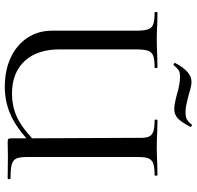

<svg xmlns="http://www.w3.org/2000/svg" viewBox="-30 -779 821 801"><g transform="rotate(90 380.5 -378.5)"><path d="M724 0 634 -1 573 0Q562 0 559.5 -3Q557 -6 557 -19V-78Q504 -31 452.5 -9.5Q401 12 342 12Q275 12 222 -12Q169 -36 138.5 -81Q108 -126 108 -186V-544Q107 -574 101.5 -588Q96 -602 80.5 -607.5Q65 -613 32 -613Q30 -613 30 -619Q30 -625 32 -625L78 -624Q118 -622 145 -622Q171 -622 215 -624L261 -625Q264 -625 264 -619Q264 -613 262 -613Q228 -613 212.5 -607Q197 -601 192 -586.5Q187 -572 186 -542V-221Q185 -125 234 -71.5Q283 -18 371 -18Q421 -18 464.5 -37Q508 -56 557 -102L555 -542Q556 -572 551 -586.5Q546 -601 530 -607Q514 -613 481 -613Q479 -613 479 -619Q479 -625 481 -625L527 -624Q569 -622 595 -622Q619 -622 663 -624L710 -625Q713 -625 713 -619Q713 -613 711 -613Q678 -613 662.5 -607.5Q647 -602 641 -588Q635 -574 635 -544V-81Q635 -50 641.5 -36Q648 -22 666 -17Q684 -12 724 -12Q727 -12 727.5 -6Q728 0 724 0ZM250 -692Q247 -692 244.5 -694.5Q242 -697 243 -699Q278 -767 322 -767Q338 -767 373 -756Q378 -755 403 -748.5Q428 -742 450 -742Q469 -742 479.5 -748.5Q490 -755 501 -769H502Q504 -769 507 -766.5Q510 -764 509 -762Q488 -722 472.5 -708.5Q457 -695 435 -695Q418 -695 398.5 -700Q379 -705 374 -706Q331 -719 302 -719Q281 -719 273 -713.5Q265 -708 251 -692Z"/></g></svg>

Font: Cormorant Upright Medium
Style: Regular
Weight: 500
Designer: Christian Thalmann (Catharsis Fonts)
Foundry: Catharsis Fonts
Version: Version 3.302